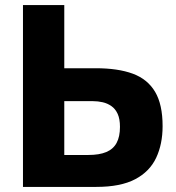

<svg xmlns="http://www.w3.org/2000/svg" viewBox="-20 -733 690 753"><path d="M357.6 0Q271.8 0 202.1 0Q132.5 0 70.1 0Q70.1 -57.6 70.1 -111.6Q70.1 -165.5 70.1 -232.5V-474.3Q70.1 -543.4 70.1 -598.9Q70.1 -654.5 70.1 -713H232.1Q232.1 -654.5 232.1 -598.9Q232.1 -543.4 232.1 -474.3V-258.9Q232.1 -223.1 232.1 -190.6Q232.1 -158 232.1 -125.2H326.1Q369.5 -125.2 396.8 -136.7Q424.2 -148.2 437.3 -172.5Q450.5 -196.9 450.5 -235.6Q450.5 -266.7 441.4 -286.5Q432.3 -306.2 416.9 -316.9Q401.5 -327.7 382.7 -332Q363.8 -336.3 344.7 -336.3H212.2V-465.4Q241.6 -465.4 276.8 -465.4Q312 -465.4 355.8 -465.4Q442.7 -465.4 500.8 -444Q558.8 -422.5 588.3 -372.8Q617.7 -323.1 617.7 -238.3Q617.7 -167.8 592.4 -114Q567.1 -60.2 510.1 -30.1Q453.1 0 357.6 0Z"/></svg>

Font: Commissioner Thin
Style: Regular
Weight: 100
Designer: Kostas Bartsokas
Foundry: Kostas Bartsokas
Version: Version 1.001;gftools[0.9.23]